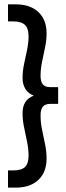

<svg xmlns="http://www.w3.org/2000/svg" viewBox="-20 -695 301 878"><path d="M16.6 84.3V163H52.1Q118.1 163 155.6 127.6Q193 92.1 193 30Q193 -1.9 186.1 -35.3Q179.2 -68.7 172.4 -101.9Q165.5 -135.1 165.5 -167Q165.5 -194.6 176 -207.3Q186.5 -219.9 209.2 -219.9H245.9V-296.6H209.2Q186.2 -296.6 175.9 -309Q165.5 -321.4 165.5 -348.5Q165.5 -379.7 172.4 -412.7Q179.2 -445.6 186.1 -478.3Q193 -511 193 -542.4Q193 -604.6 155.6 -639.9Q118.1 -675.1 52.1 -675.1H16.6V-597.1H40.9Q77.4 -597.1 94 -581.1Q110.6 -565.1 110.6 -530.1Q110.6 -499.5 103.8 -466.9Q96.9 -434.4 90 -401.9Q83.1 -369.4 83.1 -338.7Q83.1 -308.7 96.6 -287.6Q110.1 -266.5 134.6 -257.6Q83.1 -239.1 83.1 -177.5Q83.1 -146.4 90 -113.2Q96.9 -80 103.8 -46.7Q110.6 -13.4 110.6 17.9Q110.6 52.6 94.5 68.4Q78.4 84.3 42.1 84.3Z"/></svg>

Font: Overused Grotesk Light
Style: Regular
Weight: 300
Designer: RandomMaerks
Version: Version 0.005